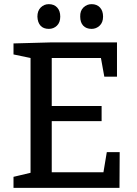

<svg xmlns="http://www.w3.org/2000/svg" viewBox="-20 -904 657 924"><path d="M494 -172H556L555 0H45V-53L142 -76L127 -54V-643L141 -622L45 -642V-695L227 -700H543V-535H482L463 -640L483 -625H212L229 -642V-377L212 -394H469V-321H212L229 -341V-58L212 -75H496L475 -58ZM421 -765Q395 -765 380.5 -780.5Q366 -796 366 -824Q365 -852 381.5 -868Q398 -884 421 -884Q446 -884 461 -868Q476 -852 476 -824Q476 -796 459.5 -780.5Q443 -765 421 -765ZM215 -765Q189 -765 175 -780.5Q161 -796 160 -824Q160 -852 176 -868Q192 -884 215 -884Q240 -884 255 -868Q270 -852 270 -824Q270 -796 254 -780.5Q238 -765 215 -765Z"/></svg>

Font: Bitter Thin Medium
Style: Regular
Weight: 500
Version: Version 3.021